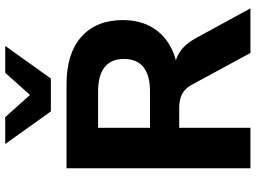

<svg xmlns="http://www.w3.org/2000/svg" viewBox="-142 -838 980 736"><g transform="rotate(-90 348.0 -470.0)"><path d="M71 0V-705H393Q511 -705 575 -648Q639 -591 639 -489Q639 -423 610 -375Q581 -327 526.5 -301Q472 -275 393 -275L401 -292H442Q484 -292 515.5 -271.5Q547 -251 570 -209L684 0H513L391 -225Q381 -243 368 -253.5Q355 -264 338.5 -268.5Q322 -273 302 -273H226V0ZM226 -385H365Q427 -385 458.5 -410Q490 -435 490 -485Q490 -534 458.5 -559Q427 -584 365 -584H226ZM289 -765 164 -940H267L352 -845L437 -940H540L415 -765Z"/></g></svg>

Font: Nunito Sans 12pt ExtraLight 12pt ExtraBold
Style: Regular
Weight: 800
Version: Version 3.101;gftools[0.9.27]